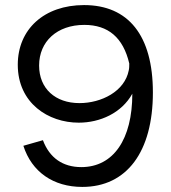

<svg xmlns="http://www.w3.org/2000/svg" viewBox="-20 -728 674 756"><path d="M72 -154C105 -51 190 8 304 8C479 8 582 -130 582 -364C582 -589 485 -708 311 -708C154 -708 50 -613 50 -473C50 -322 170 -245 290 -245C374 -245 459 -283 501 -359C501 -180 427 -70 300 -70C228 -70 175 -106 149 -176ZM489 -478C489 -469 489 -459 487 -451C471 -368 379 -322 293 -322C198 -322 134 -379 134 -470C134 -565 205 -630 312 -630C406 -630 465 -580 489 -478Z"/></svg>

Font: Fixel Display Regular
Style: Regular
Weight: 400
Designer: AlfaBravo + MacPaw
Foundry: Kyrylo Tkachov, Marchela Mozhyna, Serhii Makarenko, Maria Weinstein, Zakhar Kryvoshyya
Version: Version 1.211